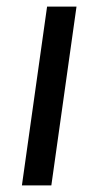

<svg xmlns="http://www.w3.org/2000/svg" viewBox="-20 -560 297 580"><path d="M211.1 -540 135.1 0H46.2L122.2 -540Z"/></svg>

Font: Pathway Extreme 8pt Thin
Style: Italic
Weight: 100
Italic angle: -8°
Designer: Eduardo Rodriguez Tunni
Foundry: Eduardo Rodriguez Tunni
Version: Version 1.000